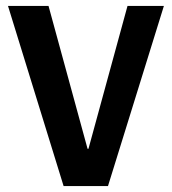

<svg xmlns="http://www.w3.org/2000/svg" viewBox="-20 -629 582 649"><path d="M345 0H195L7 -609H144L276 -126H279L411 -609H534Z"/></svg>

Font: IBM Plex Sans Arabic SemiBold
Style: Regular
Weight: 600
Designer: Mike Abbink, Paul van der Laan, Pieter van Rosmalen, Wael Morcos, Khajak Apelian
Foundry: Bold Monday
Version: Version 1.1